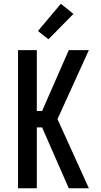

<svg xmlns="http://www.w3.org/2000/svg" viewBox="-20 -1002 540 1022"><path d="M76 0V-735H176V-411H204L346 -735H453L286 -368L453 0H346L204 -324H176V0ZM238 -793 182 -837 304 -982 371 -928Z"/></svg>

Font: Iosevka SS18 Semibold
Style: Regular
Weight: 600
Monospace: yes
Designer: Belleve Invis
Foundry: Belleve Invis
Version: Version 25.1.1; ttfautohint (v1.8.4)